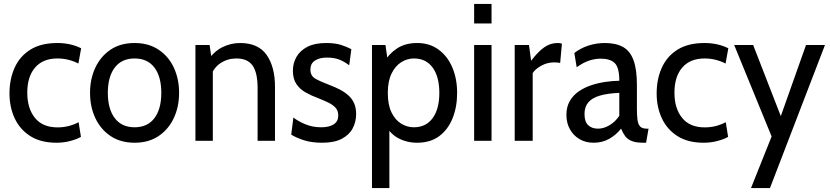

<svg xmlns="http://www.w3.org/2000/svg" viewBox="-20 -720 4245 982"><path d="M269 10Q188.5 10 135.2 -23.8Q82 -57.5 55.2 -114.8Q28.5 -172 28.5 -242Q28.5 -315 54.8 -373.5Q81 -432 135.2 -466Q189.5 -500 273.5 -500Q308.5 -500 339.8 -492.8Q371 -485.5 395 -473L381 -395Q357 -407.5 330 -414.2Q303 -421 273.5 -421Q200 -421 159.8 -374.8Q119.5 -328.5 119.5 -246Q119.5 -165.5 158.8 -117Q198 -68.5 274 -68.5Q303.5 -68.5 330.5 -75.2Q357.5 -82 382 -95L394 -20Q374.5 -8.5 340.5 0.8Q306.5 10 269 10Z M668.5 10Q596.5 10 545.5 -24.2Q494.5 -58.5 467.5 -116.2Q440.5 -174 440.5 -245Q440.5 -316 467.5 -373.8Q494.5 -431.5 545.2 -465.8Q596 -500 668.5 -500Q740 -500 791.2 -465.8Q842.5 -431.5 869.2 -373.8Q896 -316 896 -245Q896 -174 869 -116.2Q842 -58.5 791.2 -24.2Q740.5 10 668.5 10ZM668.5 -69Q734.5 -69 769.8 -115.8Q805 -162.5 805 -245Q805 -328 769.8 -374.5Q734.5 -421 668.5 -421Q602.5 -421 567 -374.5Q531.5 -328 531.5 -245Q531.5 -162.5 567 -115.8Q602.5 -69 668.5 -69Z M979.5 0V-490H1052L1065 -400.5L1039.5 -406Q1072.5 -456 1116.2 -478Q1160 -500 1208 -500Q1301 -500 1343.8 -439Q1386.5 -378 1386.5 -275.5V0H1297.5V-270Q1297.5 -348 1272 -384.5Q1246.5 -421 1189 -421Q1144.5 -421 1108.5 -397.5Q1072.5 -374 1057 -328.5L1068.5 -383.5V0Z M1628 10Q1573 10 1533.5 -3Q1494 -16 1469.5 -31.5L1480.5 -119Q1504.5 -100 1541.5 -84.5Q1578.5 -69 1623 -69Q1664 -69 1687 -84.2Q1710 -99.5 1710 -129Q1710 -153 1697 -168Q1684 -183 1661 -194.5Q1638 -206 1607 -218Q1573 -230.5 1543.5 -247Q1514 -263.5 1496 -290Q1478 -316.5 1478 -358.5Q1478 -397 1496.5 -429.2Q1515 -461.5 1552.5 -480.8Q1590 -500 1647.5 -500Q1693 -500 1723.5 -490.5Q1754 -481 1777 -468L1766 -386Q1743.5 -403.5 1717 -414.5Q1690.5 -425.5 1652 -425.5Q1614 -425.5 1590.8 -410.2Q1567.5 -395 1567.5 -364Q1567.5 -332.5 1592.2 -318Q1617 -303.5 1667.5 -284.5Q1694 -274.5 1718 -262Q1742 -249.5 1761 -232.8Q1780 -216 1790.8 -192.8Q1801.5 -169.5 1801.5 -136.5Q1801.5 -97 1784 -63.8Q1766.5 -30.5 1728.2 -10.2Q1690 10 1628 10Z M1882.5 242V-490H1951.5L1967.5 -378L1939.5 -396Q1968 -444 2010.2 -472Q2052.5 -500 2113.5 -500Q2177.5 -500 2223.5 -466Q2269.5 -432 2293.8 -374.2Q2318 -316.5 2318 -245Q2318 -173.5 2295 -115.8Q2272 -58 2226.8 -24Q2181.5 10 2113.5 10Q2058.5 10 2014 -15Q1969.5 -40 1949.5 -89.5L1971.5 -105V242ZM2097 -69Q2158.5 -69 2192.8 -115.8Q2227 -162.5 2227 -245Q2227 -328 2192.8 -374.5Q2158.5 -421 2097 -421Q2062.5 -421 2032 -401.8Q2001.5 -382.5 1982.5 -343.5Q1963.5 -304.5 1963.5 -245Q1963.5 -183.5 1982.5 -144.8Q2001.5 -106 2032 -87.5Q2062.5 -69 2097 -69Z M2405 0V-490H2494V0ZM2405 -600V-700H2494V-600Z M2612.5 0V-490H2685.5L2696.5 -409Q2731.5 -455.5 2763.2 -477.8Q2795 -500 2831 -500Q2843.5 -500 2854 -497L2845 -398Q2838.5 -399.5 2831.2 -400.2Q2824 -401 2815 -401Q2779 -401 2748 -383.8Q2717 -366.5 2704.5 -346V0Z M3016.5 10Q2975 10 2943.8 -8.5Q2912.5 -27 2894.8 -59Q2877 -91 2877 -132Q2877 -173.5 2894.2 -203.2Q2911.5 -233 2940.2 -252.8Q2969 -272.5 3004.5 -284.2Q3040 -296 3077.2 -301.2Q3114.5 -306.5 3147.5 -307Q3147.5 -374.5 3124.2 -397.2Q3101 -420 3053 -420Q3024.5 -420 2994.5 -410.5Q2964.5 -401 2929.5 -376L2917.5 -449Q2948 -473 2988.5 -486.5Q3029 -500 3073.5 -500Q3130.5 -500 3166.8 -479.5Q3203 -459 3220.2 -412Q3237.5 -365 3237.5 -286.5V-165Q3237.5 -130 3240.5 -107.2Q3243.5 -84.5 3254 -73.2Q3264.5 -62 3287 -62H3297L3284.5 10H3271Q3233.5 10 3211.8 1.5Q3190 -7 3178 -23Q3166 -39 3156.5 -62Q3131.5 -30 3096 -10Q3060.5 10 3016.5 10ZM3038.5 -62Q3068.5 -62 3098.2 -80Q3128 -98 3147.5 -128V-245Q3087.5 -242.5 3048 -231Q3008.5 -219.5 2989 -196.5Q2969.5 -173.5 2969.5 -137Q2969.5 -97.5 2988.2 -79.8Q3007 -62 3038.5 -62Z M3579 10Q3498.5 10 3445.2 -23.8Q3392 -57.5 3365.2 -114.8Q3338.5 -172 3338.5 -242Q3338.5 -315 3364.8 -373.5Q3391 -432 3445.2 -466Q3499.5 -500 3583.5 -500Q3618.5 -500 3649.8 -492.8Q3681 -485.5 3705 -473L3691 -395Q3667 -407.5 3640 -414.2Q3613 -421 3583.5 -421Q3510 -421 3469.8 -374.8Q3429.5 -328.5 3429.5 -246Q3429.5 -165.5 3468.8 -117Q3508 -68.5 3584 -68.5Q3613.5 -68.5 3640.5 -75.2Q3667.5 -82 3692 -95L3704 -20Q3684.5 -8.5 3650.5 0.8Q3616.5 10 3579 10Z M3821 242 3926.5 -22 3735 -490H3832L3973.5 -126L4102.5 -490H4199.5L3918 242Z"/></svg>

Font: Cabin
Style: Regular
Weight: 400
Width: 4
Designer: Pablo Impallari
Foundry: Pablo Impallari. http://www.impallari.com Igino Marini. http://www.ikern.com
Version: Version 3.001